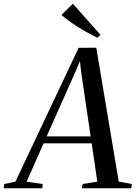

<svg xmlns="http://www.w3.org/2000/svg" viewBox="-88 -1002 728 1022"><path d="M-68 0 -65.5 -22.5 -6 -35 330.5 -747.5 424.5 -748 544 -35.5 613.5 -22.5 611 0H348L351.5 -22.5L430 -35L400 -239H144L53.5 -34.5L139.5 -22.5L137 0ZM160.5 -276H394.5L344.5 -614.5L337.5 -676.5L315 -623.5ZM430 -801Q405 -813.5 378.5 -828Q352 -842.5 326.8 -858.5Q301.5 -874.5 279 -890.8Q256.5 -907 239 -922.5L300 -982L447 -816.5Z"/></svg>

Font: Merriweather 120pt
Style: Italic
Weight: 400
Italic angle: -7.8°
Version: Version 2.101